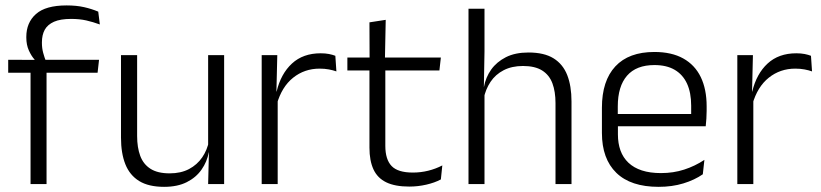

<svg xmlns="http://www.w3.org/2000/svg" viewBox="-20 -696 3106 726"><path d="M232 -675.5Q269 -675.5 297.8 -669Q326.5 -662.5 351.5 -652L357.5 -603.5Q331.5 -613 306 -618.8Q280.5 -624.5 249 -624.5Q208.5 -624.5 184.2 -613.8Q160 -603 149.2 -583.5Q138.5 -564 138.5 -536V-533.5Q138.5 -514 143.2 -496.5Q148 -479 153.5 -465L111 -462.5V-470.5Q99 -483.5 89.2 -505Q79.5 -526.5 79.5 -554V-556.5Q79.5 -610.5 116 -643Q152.5 -675.5 232 -675.5ZM95.5 0V-449.5H156V0ZM11 -421V-470L119 -469.5L143 -470H354.5L349 -421Z M498.5 -487.5V-181.5Q498.5 -138.5 510.2 -106.8Q522 -75 549 -57.8Q576 -40.5 621.5 -40.5Q664 -40.5 694.8 -56.8Q725.5 -73 744.8 -101.2Q764 -129.5 770.5 -164.5L783 -120H769.5Q763 -84.5 742.2 -54.8Q721.5 -25 686.2 -7.2Q651 10.5 600.5 10.5Q542 10.5 506.2 -11.5Q470.5 -33.5 454 -75Q437.5 -116.5 437.5 -175.5V-487.5ZM827.5 -487.5V0H767L770 -120.5L767 -123.5V-487.5Z M1026.5 -301.5 1011 -348 1026 -350Q1042 -417 1084 -455.8Q1126 -494.5 1192.5 -494.5Q1210 -494.5 1224 -491.8Q1238 -489 1248 -485L1252 -426Q1239.5 -430.5 1223.5 -433.5Q1207.5 -436.5 1188.5 -436.5Q1131.5 -436.5 1088.5 -402.2Q1045.5 -368 1026.5 -301.5ZM969.5 0V-487.5H1028.5L1025 -341L1030 -336V0Z M1527.5 9.5Q1474 9.5 1440.8 -6.5Q1407.5 -22.5 1392.2 -55.5Q1377 -88.5 1377 -137.5V-455.5H1437V-144.5Q1437 -93 1460.8 -68.2Q1484.5 -43.5 1541 -43.5Q1571 -43.5 1599.2 -50.5Q1627.5 -57.5 1652.5 -70.5L1647 -17.5Q1623.5 -5 1592 2.2Q1560.5 9.5 1527.5 9.5ZM1293.5 -429.5V-478.5H1647L1641.5 -429.5ZM1377.5 -471.5 1377 -611.5 1438.5 -621 1435.5 -471.5Z M2080.5 0V-306Q2080.5 -349.5 2068.8 -381Q2057 -412.5 2030 -429.5Q2003 -446.5 1957.5 -446.5Q1915.5 -446.5 1884.5 -430.5Q1853.5 -414.5 1834.8 -386.5Q1816 -358.5 1809 -323L1793.5 -367.5H1810Q1816.5 -403.5 1837.2 -432.8Q1858 -462 1893 -479.8Q1928 -497.5 1978.5 -497.5Q2037.5 -497.5 2073 -475.5Q2108.5 -453.5 2124.8 -412.2Q2141 -371 2141 -312V0ZM1751.5 0V-663H1812V-501L1809.5 -361L1812 -356V0Z M2470.5 10.5Q2365 10.5 2310.5 -42.5Q2256 -95.5 2256 -193.5V-288.5Q2256 -390.5 2306.8 -445Q2357.5 -499.5 2454.5 -499.5Q2519.5 -499.5 2563.5 -475Q2607.5 -450.5 2629.8 -404.5Q2652 -358.5 2652 -294V-276.5Q2652 -262 2651 -247.5Q2650 -233 2648.5 -218.5H2592.5Q2593.5 -240.5 2593.5 -260.2Q2593.5 -280 2593.5 -296.5Q2593.5 -345.5 2577.8 -379.8Q2562 -414 2531.2 -432Q2500.5 -450 2454.5 -450Q2386 -450 2351 -409.8Q2316 -369.5 2316 -293.5V-246L2316.5 -238V-187.5Q2316.5 -154 2326.2 -127Q2336 -100 2356.2 -80.8Q2376.5 -61.5 2407.2 -51.5Q2438 -41.5 2479 -41.5Q2526.5 -41.5 2567.2 -54.8Q2608 -68 2643.5 -91.5L2637.5 -37Q2606.5 -15.5 2564 -2.5Q2521.5 10.5 2470.5 10.5ZM2287.5 -218.5V-265H2635V-218.5Z M2825 -301.5 2809.5 -348 2824.5 -350Q2840.5 -417 2882.5 -455.8Q2924.5 -494.5 2991 -494.5Q3008.5 -494.5 3022.5 -491.8Q3036.5 -489 3046.5 -485L3050.5 -426Q3038 -430.5 3022 -433.5Q3006 -436.5 2987 -436.5Q2930 -436.5 2887 -402.2Q2844 -368 2825 -301.5ZM2768 0V-487.5H2827L2823.5 -341L2828.5 -336V0Z"/></svg>

Font: Anek Tamil Light
Style: Regular
Weight: 300
Designer: Aadarsh Rajan (Tamil), Yesha Goshar (Latin)
Foundry: Ek Type
Version: Version 1.003